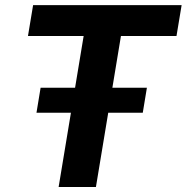

<svg xmlns="http://www.w3.org/2000/svg" viewBox="-20 -748 747 768"><path d="M91.9 -604.1 112.4 -727.5H706.5L686 -604.1H463.8L363.7 0H214.5L314.6 -604.1ZM125.9 -297 142.4 -397H567.6L551.1 -297Z"/></svg>

Font: Adwaita Sans
Style: Italic
Weight: 400
Italic angle: -9.39999°
Designer: Rasmus Andersson
Foundry: rsms
Version: Version 4.001;git-9221beed3